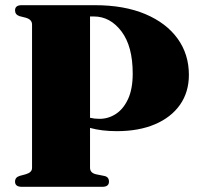

<svg xmlns="http://www.w3.org/2000/svg" viewBox="-20 -720 768 740"><path d="M708 -431.5Q708 -365 673.8 -316.2Q639.5 -267.5 577.2 -241Q515 -214.5 430.5 -214.5Q371.5 -214.5 327 -227V-73.5Q327 -53 351.5 -48L381.5 -42Q400 -38.5 400 -20Q400 0 374.5 0H64Q38 0 38 -20Q38 -36.5 55.5 -42L79.5 -48.5Q103.5 -55.5 103.5 -72.5V-625.5Q103.5 -644.5 80 -651.5L54.5 -658Q38 -664 38 -680Q38 -700 63.5 -700H346Q458.5 -700 539.8 -665.8Q621 -631.5 664.5 -571.2Q708 -511 708 -431.5ZM327 -656.5V-266Q344 -262 364 -262Q397.5 -262 426.5 -280.8Q455.5 -299.5 473.5 -338.2Q491.5 -377 491.5 -436.5Q491.5 -542 448 -599.2Q404.5 -656.5 342 -656.5Z"/></svg>

Font: Fraunces 72pt S000 Black
Style: Regular
Weight: 900
Version: Version 1.000; ttfautohint (v1.8.3)